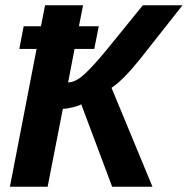

<svg xmlns="http://www.w3.org/2000/svg" viewBox="-20 -708 712 728"><path d="M218.3 -295.4 160.6 0H17.6L118.7 -522.5H53.2L69.8 -608.4H135.3L150.9 -688H294.9L279.3 -608.4H354.5L337.4 -522.5H262.7L238.3 -395.5Q252 -395.5 267.6 -403.3Q283.2 -411.1 300.3 -426.8Q317.4 -442.4 340.1 -467.5Q362.8 -492.7 391.1 -527.3L521.5 -688H671.9L508.3 -480.5Q444.8 -402.3 402.8 -375L558.1 0H405.3L288.1 -312.5Q276.9 -306.2 254.6 -300.8Q232.4 -295.4 218.3 -295.4Z"/></svg>

Font: Arimo
Style: Italic
Weight: 400
Italic angle: -12°
Designer: Steve Matteson
Foundry: Monotype Imaging Inc.
Version: Version 1.33